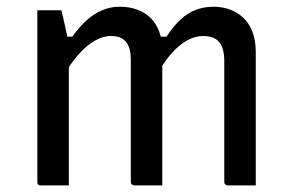

<svg xmlns="http://www.w3.org/2000/svg" viewBox="-20 -563 890 583"><path d="M756.6 0Q744.8 0 729.2 0Q713.5 0 698.5 0Q683.5 0 672 0Q669 0 666.5 -1.5Q664 -3 662.5 -5Q661 -7 661 -11Q661 -50.5 661 -90.2Q661 -129.9 661 -168.4Q661 -206.8 661 -243.5Q661 -280.1 661 -314.1Q661 -348.1 661 -378.2Q661 -416.3 645.7 -435Q630.5 -453.7 596.5 -453.7Q572.5 -453.7 548.6 -440.5Q524.7 -427.3 501.8 -401.9Q478.9 -376.6 458.3 -339L447 -451.7H485.6Q506.1 -483.1 527.6 -503.1Q549.1 -523.2 574.2 -532.9Q599.3 -542.6 628.3 -542.6Q654.1 -542.6 677.3 -534.4Q700.4 -526.2 718.5 -509.3Q736.6 -492.4 746.6 -466.3Q756.6 -440.2 756.6 -404.6Q756.6 -376.2 756.6 -341.4Q756.6 -306.6 756.6 -266.7Q756.6 -226.9 756.6 -184.6Q756.6 -142.2 756.6 -99.4Q756.6 -74.4 756.6 -49.7Q756.6 -25 756.6 0ZM472.8 0Q462.3 0 446 0Q429.8 0 414.1 0Q398.5 0 388.2 0Q385.2 0 382.7 -1.5Q380.2 -3 378.7 -5Q377.2 -7 377.2 -11Q377.2 -51.1 377.2 -90.8Q377.2 -130.5 377.2 -169Q377.2 -207.4 377.2 -244.3Q377.2 -281.3 377.2 -315.9Q377.2 -350.5 377.2 -381.7Q377.2 -405.7 370.8 -421.8Q364.3 -437.8 351.3 -445.8Q338.3 -453.7 316.8 -453.7Q294 -453.7 269.8 -440.5Q245.5 -427.3 221.8 -401.4Q198.1 -375.6 175 -337L163 -451.7H199.6Q220.1 -480.3 242.3 -500.7Q264.5 -521.1 289.9 -531.8Q315.2 -542.6 343.4 -542.6Q372.3 -542.6 396.1 -534Q419.9 -525.3 437 -508.6Q454.2 -492 463.5 -467Q472.8 -442 472.8 -408.7Q472.8 -378.1 472.8 -336.5Q472.8 -294.9 472.8 -243.3Q472.8 -191.6 472.8 -130.6Q472.8 -69.5 472.8 0ZM189 0Q179.9 0 168.9 0Q157.9 0 146.7 0Q135.6 0 124.6 0Q113.6 0 104.4 0Q101.4 0 99.4 -0.5Q97.4 -1 95.9 -2.5Q94.4 -4 93.9 -6Q93.4 -8 93.4 -11Q93.4 -81.2 93.4 -151.3Q93.4 -221.3 93.4 -291.6Q93.4 -362 93.4 -431.8Q93.4 -463.2 93.4 -488.8Q93.4 -514.4 93.4 -531.8Q101.3 -531.8 110.7 -531.8Q120 -531.8 129.9 -531.8Q139.8 -531.8 149.2 -531.8Q158.5 -531.8 166.4 -531.8Q166.4 -531.8 170.1 -516.5Q173.7 -501.2 178 -481.3Q182.3 -461.4 185.7 -445.9Q189 -430.3 189 -430.3Q189 -371.2 189 -301.2Q189 -231.2 189 -155.3Q189 -79.4 189 0Z"/></svg>

Font: Recursive Sans Linear Light
Style: Regular
Weight: 300
Version: Version 1.085